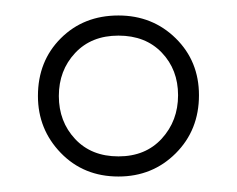

<svg xmlns="http://www.w3.org/2000/svg" viewBox="-20 -613 306 248"><path d="M133 -385Q88 -385 58.5 -415.5Q29 -446 29 -489Q29 -534 58.5 -563.5Q88 -593 133 -593Q177 -593 207 -563.5Q237 -534 237 -490Q237 -445 207 -415Q177 -385 133 -385ZM133 -411Q168 -411 189 -434Q210 -457 210 -490Q210 -523 189 -545Q168 -567 133 -567Q98 -567 77 -544.5Q56 -522 56 -489Q56 -456 77 -433.5Q98 -411 133 -411Z"/></svg>

Font: Rokkitt ExtraLight
Style: Regular
Weight: 250
Version: Version 3.103